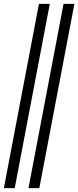

<svg xmlns="http://www.w3.org/2000/svg" viewBox="-25 -756 404 991"><path d="M178 215H122L303 -736H359ZM51 215H-5L176 -736H232Z"/></svg>

Font: Veleka
Style: Italic
Weight: 400
Italic angle: -12°
Designer: Stefan Peev, Context Ltd, 2016; SIL International, 1997-2014.
Foundry: Stefan Peev, Context Ltd, 2016
Version: Version 1.000